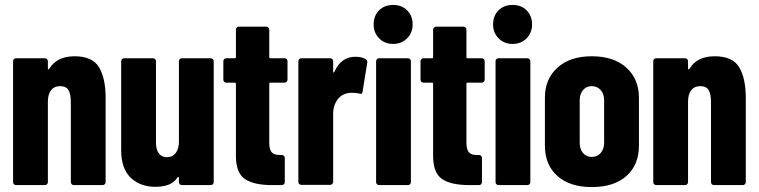

<svg xmlns="http://www.w3.org/2000/svg" viewBox="-20 -750 3074 778"><path d="M33 -12V-502Q33 -507 36.5 -510.5Q40 -514 45 -514H162Q167 -514 170.5 -510.5Q174 -507 174 -502V-473Q174 -469 176 -469Q178 -469 180 -472Q211 -522 282 -522Q355 -522 381.5 -477Q408 -432 408 -354V-12Q408 -7 404.5 -3.5Q401 0 396 0H279Q274 0 270.5 -3.5Q267 -7 267 -12V-335Q267 -369 257.5 -385Q248 -401 223 -401Q200 -401 187 -384.5Q174 -368 174 -338V-12Q174 -7 170.5 -3.5Q167 0 162 0H45Q40 0 36.5 -3.5Q33 -7 33 -12Z M471 -142V-502Q471 -507 474.5 -510.5Q478 -514 483 -514H600Q605 -514 608.5 -510.5Q612 -507 612 -502V-173Q612 -144 623.5 -128.5Q635 -113 657 -113Q679 -113 692 -130Q705 -147 705 -176V-502Q705 -507 708.5 -510.5Q712 -514 717 -514H834Q839 -514 842.5 -510.5Q846 -507 846 -502V-12Q846 -7 842.5 -3.5Q839 0 834 0H717Q712 0 708.5 -3.5Q705 -7 705 -12V-29Q705 -32 703 -33Q701 -34 699 -30Q684 -9 661.5 -1Q639 7 609 7Q549 7 510 -29.5Q471 -66 471 -142Z M936 -118V-410Q936 -415 931 -415H897Q892 -415 888.5 -418.5Q885 -422 885 -427V-502Q885 -507 888.5 -510.5Q892 -514 897 -514H931Q936 -514 936 -519V-630Q936 -635 939.5 -638.5Q943 -642 948 -642H1059Q1064 -642 1067.5 -638.5Q1071 -635 1071 -630V-519Q1071 -514 1076 -514H1133Q1138 -514 1141.5 -510.5Q1145 -507 1145 -502V-427Q1145 -422 1141.5 -418.5Q1138 -415 1133 -415H1076Q1071 -415 1071 -410V-172Q1071 -143 1082 -132Q1093 -121 1116 -122H1122Q1127 -122 1130.5 -118.5Q1134 -115 1134 -110V-12Q1134 -7 1130.5 -3.5Q1127 0 1122 0H1082Q1009 0 972.5 -24.5Q936 -49 936 -118Z M1189 -13V-502Q1189 -507 1192.5 -510.5Q1196 -514 1201 -514H1318Q1323 -514 1326.5 -510.5Q1330 -507 1330 -502V-460Q1330 -456 1331.5 -456Q1333 -456 1335 -459Q1362 -520 1420 -520Q1447 -520 1462 -510Q1470 -505 1468 -495L1449 -378Q1448 -366 1435 -371Q1423 -374 1406 -374Q1370 -374 1350 -349.5Q1330 -325 1330 -288V-13Q1330 -8 1326.5 -4.5Q1323 -1 1318 -1H1201Q1196 -1 1192.5 -4.5Q1189 -8 1189 -13Z M1504 -12V-502Q1504 -507 1507.5 -510.5Q1511 -514 1516 -514H1633Q1638 -514 1641.5 -510.5Q1645 -507 1645 -502V-12Q1645 -7 1641.5 -3.5Q1638 0 1633 0H1516Q1511 0 1507.5 -3.5Q1504 -7 1504 -12ZM1573 -730Q1608 -730 1630 -708Q1652 -686 1652 -651Q1652 -617 1629.5 -594.5Q1607 -572 1573 -572Q1539 -572 1516.5 -594.5Q1494 -617 1494 -651Q1494 -686 1516 -708Q1538 -730 1573 -730Z M1735 -118V-410Q1735 -415 1730 -415H1696Q1691 -415 1687.5 -418.5Q1684 -422 1684 -427V-502Q1684 -507 1687.5 -510.5Q1691 -514 1696 -514H1730Q1735 -514 1735 -519V-630Q1735 -635 1738.5 -638.5Q1742 -642 1747 -642H1858Q1863 -642 1866.5 -638.5Q1870 -635 1870 -630V-519Q1870 -514 1875 -514H1932Q1937 -514 1940.5 -510.5Q1944 -507 1944 -502V-427Q1944 -422 1940.5 -418.5Q1937 -415 1932 -415H1875Q1870 -415 1870 -410V-172Q1870 -143 1881 -132Q1892 -121 1915 -122H1921Q1926 -122 1929.5 -118.5Q1933 -115 1933 -110V-12Q1933 -7 1929.5 -3.5Q1926 0 1921 0H1881Q1808 0 1771.5 -24.5Q1735 -49 1735 -118Z M1988 -12V-502Q1988 -507 1991.5 -510.5Q1995 -514 2000 -514H2117Q2122 -514 2125.5 -510.5Q2129 -507 2129 -502V-12Q2129 -7 2125.5 -3.5Q2122 0 2117 0H2000Q1995 0 1991.5 -3.5Q1988 -7 1988 -12ZM2057 -730Q2092 -730 2114 -708Q2136 -686 2136 -651Q2136 -617 2113.5 -594.5Q2091 -572 2057 -572Q2023 -572 2000.5 -594.5Q1978 -617 1978 -651Q1978 -686 2000 -708Q2022 -730 2057 -730Z M2188 -160V-354Q2188 -430 2239 -476Q2290 -522 2378 -522Q2467 -522 2518 -476Q2569 -430 2569 -354V-160Q2569 -82 2518.5 -37Q2468 8 2378 8Q2289 8 2238.5 -37Q2188 -82 2188 -160ZM2378 -114Q2400 -114 2414 -130Q2428 -146 2428 -171V-344Q2428 -369 2414 -385Q2400 -401 2378 -401Q2356 -401 2342.5 -385Q2329 -369 2329 -344V-171Q2329 -146 2342.5 -130Q2356 -114 2378 -114Z M2627 -12V-502Q2627 -507 2630.5 -510.5Q2634 -514 2639 -514H2756Q2761 -514 2764.5 -510.5Q2768 -507 2768 -502V-473Q2768 -469 2770 -469Q2772 -469 2774 -472Q2805 -522 2876 -522Q2949 -522 2975.5 -477Q3002 -432 3002 -354V-12Q3002 -7 2998.5 -3.5Q2995 0 2990 0H2873Q2868 0 2864.5 -3.5Q2861 -7 2861 -12V-335Q2861 -369 2851.5 -385Q2842 -401 2817 -401Q2794 -401 2781 -384.5Q2768 -368 2768 -338V-12Q2768 -7 2764.5 -3.5Q2761 0 2756 0H2639Q2634 0 2630.5 -3.5Q2627 -7 2627 -12Z"/></svg>

Font: Barlow Condensed
Style: Bold
Weight: 700
Width: 3
Designer: Jeremy Tribby
Foundry: Tribby Type
Version: Version 1.500